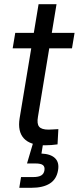

<svg xmlns="http://www.w3.org/2000/svg" viewBox="-20 -685 373 909"><path d="M333 -529.3 320.8 -456.1H40L52.2 -529.3ZM162.6 -665H247.6L159.7 -132.3Q153.8 -99.1 165.3 -85.2Q176.8 -71.3 209.5 -71.3Q219.2 -71.3 232.4 -72.3Q245.6 -73.2 256.3 -73.7L252.4 -1.5Q239.3 0.5 223.1 1.7Q207 2.9 191.9 2.9Q123 2.9 93 -29.8Q63 -62.5 72.8 -124.5ZM71.3 204.1 79.6 153.3H136.7Q162.6 153.3 175.3 145.5Q188 137.7 190.4 121.1Q192.9 104.5 183.3 96.7Q173.8 88.9 147.5 88.9H107.9L141.1 -23.4H187L183.1 0L176.3 42Q220.2 43.9 240.7 64Q261.2 84 254.9 120.6Q248 163.6 215.8 183.8Q183.6 204.1 128.9 204.1Z"/></svg>

Font: Inter 24pt
Style: Italic
Weight: 400
Italic angle: -9.3988°
Designer: Rasmus Andersson
Foundry: rsms
Version: Version 4.001;git-66647c0bb